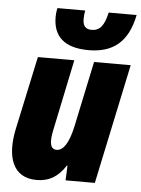

<svg xmlns="http://www.w3.org/2000/svg" viewBox="-55 -829 650 882"><g transform="rotate(5 269.5 -387.5)"><path d="M333 -605C443 -605 514 -657 539 -785H410C397 -724 376 -699 339 -699C309 -699 298 -716 298 -746C298 -759 299 -770 302 -785H174C170 -770 169 -752 169 -744C169 -656 219 -605 333 -605ZM147 10C204 10 245 -14 280 -68H283L280 0H415L532 -553H363L299 -250C282 -172 257 -136 227 -136C197 -136 191 -167 204 -227L272 -553H104L32 -217C4 -86 36 10 147 10Z"/></g></svg>

Font: Noto Sans Condensed Black
Style: Italic
Weight: 900
Width: 3
Italic angle: -12°
Designer: Monotype Design Team
Foundry: Monotype Imaging Inc.
Version: Version 2.013